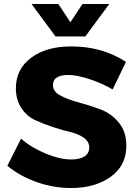

<svg xmlns="http://www.w3.org/2000/svg" viewBox="-20 -942 684 968"><path d="M17 -106 86 -243Q139 -197 211 -167.5Q283 -138 339 -138Q382 -138 406 -153.5Q430 -169 430 -199Q430 -228 402.5 -247.5Q375 -267 334 -276.5Q293 -286 245 -302Q197 -318 156 -337Q115 -356 87.5 -397.5Q60 -439 60 -497Q60 -593 136.5 -650.5Q213 -708 339 -708Q496 -708 615 -630L548 -491Q493 -523 430 -543.5Q367 -564 324 -564Q247 -564 247 -513Q247 -480 285 -460Q323 -440 377.5 -425.5Q432 -411 486.5 -390.5Q541 -370 579 -324Q617 -278 617 -208Q617 -107 538 -50.5Q459 6 337 6Q250 6 165 -24Q80 -54 17 -106ZM139 -922H274L335 -830L396 -922H531L410 -758H260Z"/></svg>

Font: Trueno
Style: Bd
Weight: 700
Designer: Julieta Ulanovsky
Foundry: Julieta Ulanovsky
Version: Version 3.001b